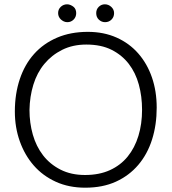

<svg xmlns="http://www.w3.org/2000/svg" viewBox="-20 -860 797 892"><path d="M376 12Q300 12 239.5 -15.5Q179 -43 137 -91Q95 -139 72 -203.5Q49 -268 49 -342Q49 -424 72 -492.5Q95 -561 138.5 -609.5Q182 -658 245 -685Q308 -712 388 -712Q462 -712 521.5 -685.5Q581 -659 622.5 -611.5Q664 -564 686 -500Q708 -436 708 -360Q708 -280 686.5 -212Q665 -144 622.5 -94Q580 -44 518.5 -16Q457 12 376 12ZM381 -653Q318 -653 269 -628.5Q220 -604 186 -563Q152 -522 135 -466.5Q118 -411 117 -349Q117 -289 132.5 -234.5Q148 -180 180 -138.5Q212 -97 261 -72Q310 -47 375 -47Q441 -47 490.5 -69.5Q540 -92 573 -132.5Q606 -173 623 -228.5Q640 -284 640 -350Q640 -412 625 -467Q610 -522 578.5 -563Q547 -604 498.5 -628.5Q450 -653 381 -653ZM468 -757Q452 -757 439.5 -768.5Q427 -780 427 -799Q427 -817 439 -828.5Q451 -840 467 -840Q484 -840 497 -828Q510 -816 510 -799Q510 -781 498 -769Q486 -757 468 -757ZM293 -757Q284 -757 276.5 -760.5Q269 -764 263 -769.5Q257 -775 253.5 -782.5Q250 -790 250 -799Q250 -817 262.5 -828.5Q275 -840 292 -840Q300 -840 308 -836.5Q316 -833 322 -828Q328 -823 331 -815.5Q334 -808 334 -799Q334 -781 322 -769Q310 -757 293 -757Z"/></svg>

Font: LuenTai2017
Style: Regular
Weight: 400
Designer: LuenTai
Foundry: Microsoft Corpration
Version: Version 1.00 November 27, 2016, initial release